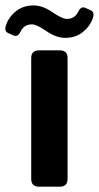

<svg xmlns="http://www.w3.org/2000/svg" viewBox="-51 -702 371 722"><path d="M-21 -578.1Q-36.1 -585 -28.3 -607.9Q-17.6 -638.7 9.5 -660.2Q36.6 -681.6 75.7 -681.6Q108.9 -681.6 146 -656.2Q183.1 -630.9 200.2 -630.9Q215.3 -630.9 225.8 -637.5Q236.3 -644 243.7 -658.7Q253.9 -679.7 270 -672.4L290.5 -663.1Q305.7 -656.2 297.9 -633.3Q287.1 -602.5 260 -581.1Q232.9 -559.6 193.8 -559.6Q160.6 -559.6 123.5 -585Q86.4 -610.4 69.3 -610.4Q54.2 -610.4 43.7 -603.8Q33.2 -597.2 25.9 -582.5Q15.6 -561.5 -0.5 -568.8ZM95.7 0Q66.4 0 66.4 -29.3V-483.4Q66.4 -512.7 95.7 -512.7H173.8Q203.1 -512.7 203.1 -483.4V-29.3Q203.1 0 173.8 0Z"/></svg>

Font: Istok
Style: Bold
Weight: 700
Designer: Andrey V. Panov
Foundry: Andrey V. Panov
Version: Version 1.0.1